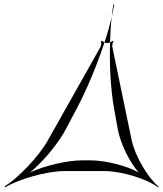

<svg xmlns="http://www.w3.org/2000/svg" viewBox="-112 -735 701 825"><path d="M375 -715C372 -699 370 -680 368 -661C372 -680 376 -699 379 -715ZM-92 66 -90 70C-34 36 86 0 166 0H336C415 0 523 36 567 70L569 66C526 32 469 -61 453 -136L371 -532C369 -539 372 -553 376 -558L373 -560C371 -558 366 -555 361 -553C362 -591 364 -628 368 -661C360 -628 350 -591 337 -553C332 -555 329 -558 327 -560L322 -558C324 -553 323 -539 319 -532L96 -136C55 -61 -37 32 -92 66ZM17 6C70 -37 138 -117 171 -180L218 -269C263 -354 306 -459 337 -553C341 -551 345 -550 348 -550C351 -550 357 -551 361 -553C358 -459 363 -354 378 -269L394 -180C406 -116 446 -36 484 6C434 -22 343 -46 276 -46H241C175 -46 77 -22 17 6Z"/></svg>

Font: Armata Saber
Style: RgIta
Weight: 400
Designer: Jasper
Foundry: Cannot Into Space Fonts
Version: Version 0.970